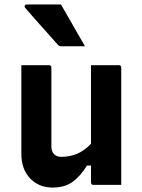

<svg xmlns="http://www.w3.org/2000/svg" viewBox="-20 -831 640 863"><path d="M200 -538Q211 -538 211 -527V-172Q211 -150 223 -138Q235 -126 255 -126Q294 -126 327 -140Q360 -154 389 -185V-538H514Q525 -538 525 -527V0H400Q389 0 389 -11V-87H371Q343 -41 307.5 -14.5Q272 12 216 12Q155 12 115.5 -29Q76 -70 76 -139V-538ZM254 -811Q281 -764 308 -717Q335 -670 362 -623H256Q245 -623 239 -631Q210 -664 186 -690.5Q162 -717 140 -742Q118 -767 93 -796Q89 -801 91.5 -806Q94 -811 100 -811Z"/></svg>

Font: Recursive Mn Lnr St
Style: Bold
Weight: 700
Monospace: yes
Version: Version 1.079;hotconv 1.0.112;makeotfexe 2.5.65598; ttfautoh